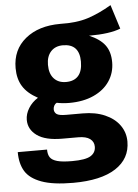

<svg xmlns="http://www.w3.org/2000/svg" viewBox="-57 -661 665 927"><g transform="rotate(-5 275.5 -197.5)"><path d="M551 -500Q499 -479 398 -479Q450 -457 474 -425Q498 -393 498 -342Q498 -291 471 -250.5Q444 -210 393.5 -187Q343 -164 275 -164Q243 -164 214 -170Q206 -166 201.5 -157.5Q197 -149 197 -140Q197 -125 208.5 -116.5Q220 -108 255 -108H335Q396 -108 442 -88Q488 -68 513 -33Q538 2 538 46Q538 129 466.5 175.5Q395 222 260 222Q163 222 107 201.5Q51 181 28.5 144Q6 107 6 51H148Q148 75 157.5 89Q167 103 192 110Q217 117 264 117Q329 117 354 101.5Q379 86 379 57Q379 33 360 19Q341 5 303 5H226Q144 5 103.5 -24.5Q63 -54 63 -100Q63 -129 80 -156.5Q97 -184 126 -202Q76 -229 53.5 -265.5Q31 -302 31 -354Q31 -443 95 -495.5Q159 -548 264 -548Q344 -546 399.5 -564Q455 -582 514 -617ZM188 -356Q188 -313 209.5 -289.5Q231 -266 268 -266Q307 -266 327.5 -289Q348 -312 348 -358Q348 -444 268 -444Q231 -444 209.5 -420.5Q188 -397 188 -356Z"/></g></svg>

Font: FiraGOUPP
Style: Bold
Weight: 700
Designer: bBox Type
Foundry: bBox Type GmbH
Version: Version 1.001